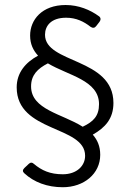

<svg xmlns="http://www.w3.org/2000/svg" viewBox="-20 -703 529 781"><path d="M441.4 -284.2C441.4 -468.8 163.1 -443.4 163.1 -561.5C163.1 -597.7 187.5 -630.9 249 -630.9C290 -630.9 321.3 -615.2 348.6 -593.8C357.4 -587.9 365.2 -588.9 371.1 -596.7L384.8 -614.3C390.6 -622.1 390.6 -630.9 382.8 -636.7C346.7 -663.1 299.8 -682.6 247.1 -682.6C150.4 -682.6 102.5 -622.1 102.5 -558.6C102.5 -523.4 115.2 -498 134.8 -476.6C84 -449.2 47.9 -407.2 47.9 -347.7C47.9 -163.1 326.2 -193.4 326.2 -69.3C326.2 -28.3 292 5.9 235.4 5.9C183.6 5.9 149.4 -9.8 118.2 -36.1C111.3 -43 103.5 -43 96.7 -36.1L79.1 -19.5C71.3 -11.7 71.3 -4.9 79.1 2C118.2 38.1 171.9 58.6 235.4 58.6C321.3 58.6 387.7 3.9 387.7 -73.2C387.7 -108.4 376 -133.8 357.4 -155.3C407.2 -183.6 441.4 -219.7 441.4 -284.2ZM316.4 -187.5C233.4 -240.2 106.4 -256.8 106.4 -351.6C106.4 -397.5 132.8 -423.8 174.8 -445.3C257.8 -395.5 382.8 -377 382.8 -279.3C382.8 -230.5 359.4 -208 316.4 -187.5Z"/></svg>

Font: Ed Sans Neue Light
Style: Regular
Weight: 300
Designer: Stephen Hutchings
Version: Version 1.004;PS 001.004;hotconv 1.0.88;makeotf.lib2.5.64775